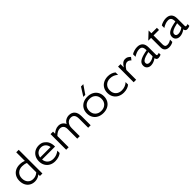

<svg xmlns="http://www.w3.org/2000/svg" viewBox="439 -2413 4103 4103"><g transform="rotate(-45 2490.5 -361.0)"><path d="M50 -236Q50 -309 81 -365Q112 -421 169 -451.5Q226 -482 300 -482Q377 -482 435 -455V-716H510V0H435V-48Q406 -22 365.5 -6Q325 10 280 10Q212 10 159.5 -20.5Q107 -51 78.5 -107Q50 -163 50 -236ZM290 -55Q374 -55 435 -111V-393Q378 -417 310 -417Q227 -417 176 -367.5Q125 -318 125 -236Q125 -154 170.5 -104.5Q216 -55 290 -55Z M880 -482Q957 -482 1006 -445.5Q1055 -409 1079 -363Q1094 -333 1102 -293.5Q1110 -254 1108 -216H716Q723 -141 772.5 -98Q822 -55 900 -55Q952 -55 998.5 -73Q1045 -91 1080 -120V-50Q1053 -25 1002 -7.5Q951 10 890 10Q817 10 760.5 -20.5Q704 -51 672 -107Q640 -163 640 -236Q640 -309 670.5 -365Q701 -421 755.5 -451.5Q810 -482 880 -482ZM1033 -276Q1025 -340 983 -378.5Q941 -417 880 -417Q816 -417 772 -379.5Q728 -342 718 -276Z M1782 -417Q1717 -417 1677.5 -369Q1638 -321 1638 -243V0H1563V-293Q1563 -352 1534 -384.5Q1505 -417 1452 -417Q1414 -417 1375.5 -396.5Q1337 -376 1303 -341V0H1228V-472H1303V-409Q1337 -441 1380.5 -461.5Q1424 -482 1472 -482Q1525 -482 1564.5 -456Q1604 -430 1623 -382Q1649 -432 1694 -457Q1739 -482 1792 -482Q1874 -482 1921 -429Q1968 -376 1968 -273V0H1893V-273Q1893 -417 1782 -417Z M2608 -236Q2608 -163 2575.5 -107Q2543 -51 2484 -20.5Q2425 10 2348 10Q2271 10 2212 -20.5Q2153 -51 2120.5 -107Q2088 -163 2088 -236Q2088 -309 2120.5 -365Q2153 -421 2212 -451.5Q2271 -482 2348 -482Q2425 -482 2484 -451.5Q2543 -421 2575.5 -365Q2608 -309 2608 -236ZM2533 -236Q2533 -318 2482 -367.5Q2431 -417 2348 -417Q2265 -417 2214 -367.5Q2163 -318 2163 -236Q2163 -154 2214 -104.5Q2265 -55 2348 -55Q2431 -55 2482 -104.5Q2533 -154 2533 -236ZM2408 -732H2478L2346 -540H2286Z M2968 10Q2891 10 2832 -20.5Q2773 -51 2740.5 -107Q2708 -163 2708 -236Q2708 -309 2740.5 -365Q2773 -421 2832 -451.5Q2891 -482 2968 -482Q3020 -482 3065.5 -466Q3111 -450 3143 -422V-347Q3111 -379 3065.5 -398Q3020 -417 2968 -417Q2885 -417 2834 -368Q2783 -319 2783 -236Q2783 -153 2834 -104Q2885 -55 2968 -55Q3021 -55 3069 -74Q3117 -93 3148 -125V-50Q3120 -23 3070.5 -6.5Q3021 10 2968 10Z M3268 0V-472H3343V-373Q3376 -429 3410.5 -455.5Q3445 -482 3489 -482Q3527 -482 3553.5 -468Q3580 -454 3611 -423L3565 -364Q3542 -386 3522.5 -396.5Q3503 -407 3478 -407Q3408 -407 3343 -296V0Z M3947 -50Q3912 -23 3869.5 -6.5Q3827 10 3786 10Q3731 10 3696 -21.5Q3661 -53 3661 -106Q3661 -164 3701.5 -201Q3742 -238 3831 -263Q3887 -279 3946 -288V-294Q3946 -359 3923 -388Q3900 -417 3851 -417Q3809 -417 3764.5 -400Q3720 -383 3681 -357V-432Q3707 -451 3756 -466.5Q3805 -482 3851 -482Q3934 -482 3977.5 -437Q4021 -392 4021 -303V-85Q4021 -68 4026.5 -61.5Q4032 -55 4046 -55Q4067 -55 4091 -65V-10Q4077 -3 4053.5 3.5Q4030 10 4011 10Q3955 10 3947 -50ZM3806 -55Q3841 -55 3877 -68.5Q3913 -82 3946 -107V-235Q3908 -228 3847 -209Q3788 -189 3762 -166Q3736 -143 3736 -111Q3736 -84 3754.5 -69.5Q3773 -55 3806 -55Z M4276 -407V-131Q4276 -91 4293 -73Q4310 -55 4346 -55Q4403 -55 4461 -95V-25Q4436 -9 4403 0.5Q4370 10 4336 10Q4272 10 4236.5 -23Q4201 -56 4201 -121V-407H4121V-412L4276 -557V-472H4441V-407Z M4817 -50Q4782 -23 4739.5 -6.5Q4697 10 4656 10Q4601 10 4566 -21.5Q4531 -53 4531 -106Q4531 -164 4571.5 -201Q4612 -238 4701 -263Q4757 -279 4816 -288V-294Q4816 -359 4793 -388Q4770 -417 4721 -417Q4679 -417 4634.5 -400Q4590 -383 4551 -357V-432Q4577 -451 4626 -466.5Q4675 -482 4721 -482Q4804 -482 4847.5 -437Q4891 -392 4891 -303V-85Q4891 -68 4896.5 -61.5Q4902 -55 4916 -55Q4937 -55 4961 -65V-10Q4947 -3 4923.5 3.5Q4900 10 4881 10Q4825 10 4817 -50ZM4676 -55Q4711 -55 4747 -68.5Q4783 -82 4816 -107V-235Q4778 -228 4717 -209Q4658 -189 4632 -166Q4606 -143 4606 -111Q4606 -84 4624.5 -69.5Q4643 -55 4676 -55Z"/></g></svg>

Font: Madhuban Light
Style: Regular
Weight: 300
Designer: jaikishan Patel
Foundry: MagicType
Version: Version 1.000